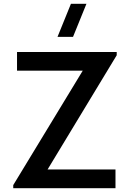

<svg xmlns="http://www.w3.org/2000/svg" viewBox="-20 -995 687 1015"><path d="M50 0H590.5V-99H231.5L597 -703V-720H70V-621.5H417.5L50 -16.5ZM284 -800H366L437 -975H355Z"/></svg>

Font: Eudonet SemiBold
Style: Regular
Weight: 600
Designer: Mikhail Sharanda
Foundry: Mikhail Sharanda
Version: Version 4.503;Glyphs 3.1.2 (3151)